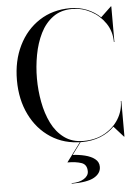

<svg xmlns="http://www.w3.org/2000/svg" viewBox="-64 -809 798 1100"><g transform="rotate(-5 335.0 -259.0)"><path d="M401 180Q401 140.5 369.2 129.8Q337.5 119 289 119L374.5 4H378.5L323 79Q359 80.5 393.2 89Q427.5 97.5 449.8 114.8Q472 132 472 160Q472 197.5 432.8 220Q393.5 242.5 303 242.5V239.5Q347 239.5 374 222.5Q401 205.5 401 180ZM627.5 -205V0H625L569.5 -62Q537 -28.5 488.8 -9.2Q440.5 10 382 10Q280.5 10 204 -39.8Q127.5 -89.5 84.8 -176.5Q42 -263.5 42 -375Q42 -486.5 84.8 -573.5Q127.5 -660.5 204 -710.2Q280.5 -760 382 -760Q432.5 -760 477.2 -742Q522 -724 554.5 -692.5L615 -750H617.5V-545H614.5Q614.5 -606 582.5 -653.2Q550.5 -700.5 499.8 -727.5Q449 -754.5 392 -754.5Q327 -754.5 281.8 -721.2Q236.5 -688 209.2 -632.8Q182 -577.5 169.5 -510.2Q157 -443 157 -375Q157 -307 169.5 -239.8Q182 -172.5 209.2 -117.2Q236.5 -62 281.8 -28.8Q327 4.5 392 4.5Q461.5 4.5 513.8 -24.8Q566 -54 595.2 -101.5Q624.5 -149 624.5 -205Z"/></g></svg>

Font: Bodoni* 72pt
Style: Regular
Weight: 400
Version: Version 2.3